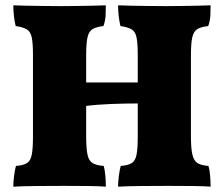

<svg xmlns="http://www.w3.org/2000/svg" viewBox="-20 -699 842 722"><path d="M424 3Q424 -15 427 -38Q430 -61 434 -75Q461 -77 475 -85.5Q489 -94 493.5 -117.5Q498 -141 498 -187V-491Q498 -536 493.5 -558Q489 -580 475 -588.5Q461 -597 433 -601Q429 -616 426.5 -638Q424 -660 424 -679Q441 -678 474 -677.5Q507 -677 543 -676.5Q579 -676 603 -676Q627 -676 659 -676.5Q691 -677 721.5 -677.5Q752 -678 772 -679Q772 -659 771 -640Q770 -621 763 -601Q736 -598 722 -589.5Q708 -581 703 -558.5Q698 -536 698 -491V-187Q698 -141 703.5 -117.5Q709 -94 723 -85.5Q737 -77 764 -75Q768 -62 770 -39.5Q772 -17 772 3Q750 1 707.5 0.5Q665 0 613 0Q561 0 510 0.5Q459 1 424 3ZM30 3Q30 -15 33 -38Q36 -61 40 -75Q67 -77 81 -85.5Q95 -94 99.5 -117.5Q104 -141 104 -187V-491Q104 -536 99.5 -558Q95 -580 81 -588.5Q67 -597 39 -601Q35 -616 32.5 -638Q30 -660 30 -679Q47 -678 80 -677.5Q113 -677 149 -676.5Q185 -676 209 -676Q233 -676 265 -676.5Q297 -677 327.5 -677.5Q358 -678 378 -679Q378 -659 377 -640Q376 -621 369 -601Q342 -598 328 -589.5Q314 -581 309 -558.5Q304 -536 304 -491V-187Q304 -141 309 -117.5Q314 -94 328.5 -85.5Q343 -77 370 -75Q374 -62 376 -39.5Q378 -17 378 3Q356 1 313.5 0.5Q271 0 219 0Q167 0 116 0.5Q65 1 30 3ZM300 -300V-389H504V-310Q479 -310 452 -309.5Q425 -309 398 -308Q371 -307 346 -305Q321 -303 300 -300Z"/></svg>

Font: Vollkorn Black
Style: Regular
Weight: 900
Designer: Friedrich Althausen
Foundry: Friedrich Althausen
Version: Version 5.000